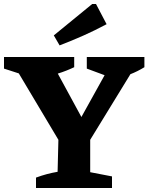

<svg xmlns="http://www.w3.org/2000/svg" viewBox="-35 -940 742 960"><path d="M145 0V-52Q199 -72 253 -81L257 -241L59 -573L-15 -597V-655H336V-604Q296 -585 254 -572L372 -355L488 -564L399 -597V-655H687V-604Q653 -583 617 -569L416 -241V-79L525 -58V0ZM263 -713 234 -763 426 -920H445L498 -819Q440 -788 381.5 -762Q323 -736 263 -713Z"/></svg>

Font: Piazzolla SC
Style: Bold
Weight: 700
Designer: Juan Pablo del Peral
Foundry: Huerta Tipografica
Version: Version 1.330